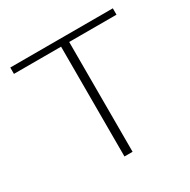

<svg xmlns="http://www.w3.org/2000/svg" viewBox="-149 -800 934 942"><g transform="rotate(-30 317.5 -329.0)"><path d="M294 0V-658H340V0ZM27 -622V-658H608V-622Z"/></g></svg>

Font: Ysabeau Infant ExtraLight
Style: Regular
Weight: 250
Designer: Christian Thalmann (Catharsis Fonts)
Version: Version 2.001;gftools[0.9.30]; featfreeze: ss01,ss02,lnum